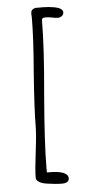

<svg xmlns="http://www.w3.org/2000/svg" viewBox="-57 -804 429 893"><g transform="rotate(-5 157.5 -357.5)"><path d="M128 49Q104 46 90 37.5Q76 29 76 17Q76 -20 87 -106Q97 -185 97 -229Q97 -299 110 -476Q123 -633 123 -723V-733Q122 -737 122 -742Q122 -754 126 -760Q130 -766 142 -770H180Q204 -770 233 -765Q250 -762 260.5 -755Q271 -748 271 -738Q271 -728 262.5 -721.5Q254 -715 244 -715Q232 -715 216 -719Q198 -722 188 -722Q169 -722 169 -712Q169 -585 149 -365Q130 -138 130 -23V-3H140Q229 -3 229 33Q229 44 220 49.5Q211 55 197 55Q165 55 128 49Z"/></g></svg>

Font: Amatic SC
Style: Bold
Weight: 700
Designer: Multiple Designers
Foundry: Vernon Adams
Version: Version 2.505